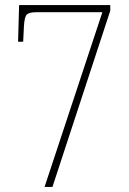

<svg xmlns="http://www.w3.org/2000/svg" viewBox="-20 -734 505 754"><path d="M155 0 382 -686H122Q95 -686 85.5 -677Q76 -668 74 -631L71 -570H51L55 -714H413V-692L186 0Z"/></svg>

Font: Noto Serif Ethiopic Condensed Thin
Style: Regular
Weight: 100
Width: 3
Designer: Monotype Design Team
Foundry: Monotype Imaging Inc.
Version: Version 2.102; ttfautohint (v1.8.4.7-5d5b)